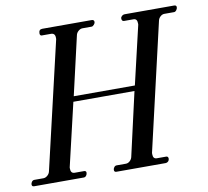

<svg xmlns="http://www.w3.org/2000/svg" viewBox="-87 -771 930 857"><g transform="rotate(-10 378.0 -343.0)"><path d="M0 0Q-10 0 -10 -10Q-10 -16 -5.5 -22Q-1 -28 6 -28H47Q57 -28 66 -36Q75 -44 77 -55L211 -630V-636Q211 -657 192 -657H151Q142 -657 142 -668Q142 -686 158 -686H382Q393 -686 393 -675Q393 -670 387.5 -663.5Q382 -657 376 -657H335Q325 -657 316 -649Q307 -641 305 -630L244 -365H521L583 -630V-636Q583 -657 566 -657H524Q513 -657 513 -670Q513 -676 518.5 -681Q524 -686 531 -686H755Q766 -686 766 -677Q766 -670 761 -663.5Q756 -657 750 -657H706Q696 -657 687.5 -649Q679 -641 677 -630L544 -55V-49Q544 -28 561 -28H603Q613 -28 613 -17Q613 -10 608 -5Q603 0 596 0H373Q363 0 363 -10Q363 -16 367.5 -22Q372 -28 379 -28H421Q431 -28 439.5 -36Q448 -44 450 -55L515 -341H238L171 -55V-49Q171 -28 189 -28H231Q241 -28 241 -19Q241 -12 236.5 -6Q232 0 225 0Z"/></g></svg>

Font: HK Venetian
Style: Italic
Weight: 400
Italic angle: -12°
Version: Version 1.000;PS 001.000;hotconv 1.0.88;makeotf.lib2.5.64775